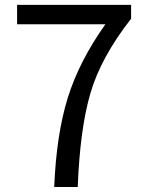

<svg xmlns="http://www.w3.org/2000/svg" viewBox="-20 -753 595 773"><path d="M293 0H198.2Q207 -211.9 252.9 -359.4Q298.8 -506.8 404.3 -655.3H48.8V-733.4H507.8V-677.7Q385.7 -521.5 343.8 -377Q301.8 -232.4 293 0Z"/></svg>

Font: Nasu
Style: Regular
Weight: 400
Designer: Ryoko NISHIZUKA (kana &amp; ideographs); Paul D. Hunt (Latin, Greek &amp; Cyrillic); Wenlong ZHANG (bopomofo); Sandoll C
Version: Version 2014.1215